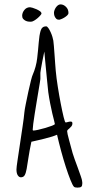

<svg xmlns="http://www.w3.org/2000/svg" viewBox="-20 -780 446 875"><path d="M354 44Q355 48 355 51.5Q355 55 355 57Q355 67 350.5 71Q346 75 333 75Q321 75 317 71Q311 65 301 40Q291 15 280 -19Q269 -53 258.5 -92Q248 -131 240 -166Q229 -161 210 -155.5Q191 -150 171 -145Q148 -140 123 -134Q114 -91 109.5 -60.5Q105 -30 101.5 -10.5Q98 9 92.5 18.5Q87 28 75 28Q67 28 61 19Q55 10 55 -8Q55 -17 60 -50Q65 -83 71 -123.5Q77 -164 83 -204Q89 -244 91 -267Q92 -279 97.5 -306Q103 -333 109 -361.5Q115 -390 121 -413Q127 -436 129 -439Q145 -476 149.5 -515Q154 -554 156.5 -586.5Q159 -619 165 -639.5Q171 -660 190 -660Q195 -660 200.5 -652Q206 -644 211 -633Q216 -622 219 -611.5Q222 -601 223 -595Q224 -589 225.5 -571Q227 -553 228.5 -531.5Q230 -510 231.5 -489.5Q233 -469 234 -458Q237 -425 243.5 -384Q250 -343 257 -307Q264 -271 270 -246.5Q276 -222 279 -222Q283 -222 289.5 -224Q296 -226 302 -226Q310 -226 310 -218Q310 -210 306 -205Q302 -200 297.5 -196Q293 -192 289.5 -189Q286 -186 286 -182Q286 -174 295 -141L311 -82Q313 -74 320 -55Q327 -36 334.5 -15.5Q342 5 348 22.5Q354 40 354 44ZM132 -185Q138 -185 154 -188.5Q170 -192 187 -197Q204 -202 217 -207Q230 -212 230 -215Q230 -218 226.5 -230.5Q223 -243 218.5 -262.5Q214 -282 209 -307Q204 -332 200 -360Q198 -378 195 -409Q192 -440 189 -470.5Q186 -501 184 -523Q182 -545 182 -545Q182 -545 179 -530.5Q176 -516 172.5 -498.5Q169 -481 166.5 -465.5Q164 -450 164 -448V-420Q164 -418 161.5 -402.5Q159 -387 155 -363.5Q151 -340 146.5 -312.5Q142 -285 138 -260Q134 -235 131.5 -215.5Q129 -196 129 -189Q129 -185 132 -185ZM169 -718Q169 -716 164 -710Q159 -704 151.5 -697.5Q144 -691 135.5 -686Q127 -681 121 -681Q117 -681 110.5 -681.5Q104 -682 97.5 -685Q91 -688 86 -693.5Q81 -699 81 -708Q81 -722 91 -734.5Q101 -747 117 -747Q120 -747 128.5 -744.5Q137 -742 146 -738Q155 -734 162 -729Q169 -724 169 -718ZM292 -721Q292 -715 286 -709.5Q280 -704 272.5 -699.5Q265 -695 258 -692.5Q251 -690 250 -690Q241 -690 236.5 -694.5Q232 -699 229.5 -704.5Q227 -710 226.5 -715Q226 -720 226 -722Q226 -726 228 -732.5Q230 -739 234 -745Q238 -751 243.5 -755.5Q249 -760 256 -760Q269 -760 280.5 -749Q292 -738 292 -721Z"/></svg>

Font: Reenie Beanie
Style: Regular
Weight: 500
Designer: James Grieshaber
Foundry: James Grieshaber
Version: Version 1.000